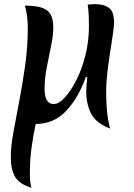

<svg xmlns="http://www.w3.org/2000/svg" viewBox="-20 -599 646 926"><path d="M132 307Q72 288 52 252.5Q32 217 32 159Q32 109 44.5 39.5Q57 -30 73 -112.5Q89 -195 101.5 -284.5Q114 -374 114 -462Q114 -490 111 -517Q108 -544 100 -572Q144 -572 175 -564Q206 -556 221.5 -533.5Q237 -511 237 -465Q237 -429 226.5 -378.5Q216 -328 205.5 -273.5Q195 -219 195 -171Q195 -97 239 -97Q263 -97 292 -128Q321 -159 348 -212Q375 -265 392 -332.5Q409 -400 409 -474Q409 -502 408 -524Q407 -546 403 -577Q413 -578 422.5 -578.5Q432 -579 440 -579Q480 -579 505 -561.5Q530 -544 530 -490Q530 -471 524.5 -434Q519 -397 511.5 -349.5Q504 -302 498 -251.5Q492 -201 492 -154Q492 -108 496 -64Q500 -20 511 21Q443 -5 419.5 -51Q396 -97 396 -156Q396 -172 397.5 -190Q399 -208 401 -226L394 -228Q359 -128 299.5 -64.5Q240 -1 152 -1Q141 51 132.5 111Q124 171 124 237Q124 261 126 278.5Q128 296 132 307Z"/></svg>

Font: Merienda Medium
Style: Regular
Weight: 500
Designer: Eduardo Rodriguez Tunni
Foundry: Eduardo Rodriguez Tunni
Version: Version 2.001; ttfautohint (v1.8.4.7-5d5b)